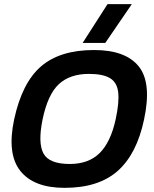

<svg xmlns="http://www.w3.org/2000/svg" viewBox="-20 -895 740 925"><path d="M378 -688 498 -875H615L487 -688ZM291 10Q143 10 78 -71.5Q13 -153 48 -319Q86 -496 177.5 -575Q269 -654 433 -654Q585 -654 648.5 -575Q712 -496 674 -319Q639 -153 547 -71.5Q455 10 291 10ZM316 -105Q407 -105 460 -157.5Q513 -210 537 -319Q555 -402 549.5 -450Q544 -498 510 -518.5Q476 -539 408 -539Q317 -539 263.5 -489.5Q210 -440 185 -319Q162 -206 189.5 -155.5Q217 -105 316 -105Z"/></svg>

Font: Kanit Medium
Style: Italic
Weight: 500
Italic angle: -12°
Designer: Katatrad Team
Foundry: CadsonDemak
Version: Version 2.000; ttfautohint (v1.8.3)